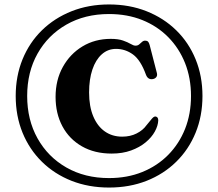

<svg xmlns="http://www.w3.org/2000/svg" viewBox="-20 -783 979 862"><path d="M469.5 59Q561.5 59 638.2 28.8Q715 -1.5 771.2 -56.8Q827.5 -112 858.2 -187.2Q889 -262.5 889 -352Q889 -441.5 858.2 -516.8Q827.5 -592 771.2 -647Q715 -702 638.2 -732.5Q561.5 -763 469.5 -763Q378 -763 301.2 -732.5Q224.5 -702 168.2 -647Q112 -592 81.2 -516.8Q50.5 -441.5 50.5 -352Q50.5 -262.5 81.2 -187.2Q112 -112 168.2 -56.8Q224.5 -1.5 301.2 28.8Q378 59 469.5 59ZM469.5 16.5Q361 16.5 278 -31Q195 -78.5 148.5 -161.8Q102 -245 102 -352Q102 -459.5 148.5 -542.2Q195 -625 278 -672.5Q361 -720 469.5 -720Q551.5 -720 618.8 -693Q686 -666 735 -616.5Q784 -567 810.8 -499.8Q837.5 -432.5 837.5 -352Q837.5 -271.5 810.8 -204.2Q784 -137 735 -87.5Q686 -38 618.8 -10.8Q551.5 16.5 469.5 16.5ZM690.5 -242.5Q689.5 -218.5 675.2 -192.5Q661 -166.5 634 -144Q607 -121.5 568.5 -107.5Q530 -93.5 481.5 -93.5Q404.5 -93.5 347.8 -126Q291 -158.5 260.2 -216Q229.5 -273.5 229.5 -348Q229.5 -423.5 262 -482.2Q294.5 -541 350.5 -574.8Q406.5 -608.5 477 -608.5Q511 -608.5 532.2 -601Q553.5 -593.5 566.5 -585.8Q579.5 -578 588.5 -578Q598.5 -578 605 -583.8Q611.5 -589.5 617.8 -595Q624 -600.5 631.5 -600.5Q640 -600.5 644.5 -596.2Q649 -592 652 -580.5L684.5 -454.5Q687 -444 681.8 -437Q676.5 -430 666.5 -428Q655.5 -426 647.8 -430.8Q640 -435.5 635.5 -447Q611.5 -513.5 577 -538.5Q542.5 -563.5 501 -563.5Q464 -563.5 436.8 -539Q409.5 -514.5 394.8 -470.8Q380 -427 380 -368Q380 -305 398.8 -260.5Q417.5 -216 450.8 -192.8Q484 -169.5 528.5 -169.5Q565 -169.5 593.2 -183.8Q621.5 -198 637.5 -220.5Q649.5 -234.5 656.2 -243.2Q663 -252 668 -256.2Q673 -260.5 678.5 -260Q690.5 -258 690.5 -242.5Z"/></svg>

Font: Fraunces SemiBold
Style: Regular
Weight: 600
Version: Version 1.000;[b76b70a41]